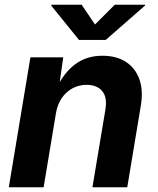

<svg xmlns="http://www.w3.org/2000/svg" viewBox="-20 -787 663 807"><path d="M215.2 -311.3 163.4 0H17L107.8 -545.9H245.8L226.4 -409.6L216.4 -414.4Q248.8 -482 296.6 -517.4Q344.4 -552.7 410.7 -552.7Q469.5 -552.7 509.3 -526.8Q549.2 -500.8 565.9 -453.7Q582.7 -406.5 571.8 -342.4L514.9 0H368.5L423 -326.5Q431.6 -377.8 409.6 -404.1Q387.6 -430.4 344.2 -430.4Q311.6 -430.4 284.5 -415.7Q257.4 -401.1 239.3 -374.4Q221.2 -347.6 215.2 -311.3ZM323.3 -767.1 379.2 -684 462.4 -767.1H590.2L589.4 -763.5L424.3 -619.1H312.1L195.3 -763.5L196 -767.1Z"/></svg>

Font: Inter
Style: Italic
Weight: 400
Italic angle: -9.3988°
Designer: Rasmus Andersson
Foundry: rsms
Version: Version 4.001;git-66647c0bb